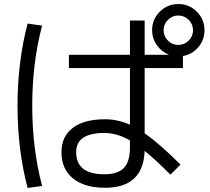

<svg xmlns="http://www.w3.org/2000/svg" viewBox="-20 -875 1040 953"><path d="M735 -725Q735 -779 773 -817Q811 -855 865 -855Q919 -855 957 -817Q995 -779 995 -725Q995 -677 964.5 -641Q934 -605 888 -597V-537H698V-213Q771 -163 876 -58L826 -8Q758 -77 698 -126Q691 57 502 57Q399 57 342 10.5Q285 -36 285 -120Q285 -198 341.5 -240.5Q398 -283 502 -283Q564 -283 625 -256V-537H322V-603H625V-773H698V-603H819Q782 -618 758.5 -651Q735 -684 735 -725ZM117 -758 189 -748Q140 -562 140 -350Q140 -138 189 48L117 58Q67 -132 67 -350Q67 -568 117 -758ZM916.5 -673.5Q938 -695 938 -725Q938 -755 916.5 -776.5Q895 -798 865 -798Q835 -798 813.5 -776.5Q792 -755 792 -725Q792 -695 813.5 -673.5Q835 -652 865 -652Q895 -652 916.5 -673.5ZM625 -178Q561 -215 498 -215Q358 -215 358 -120Q358 -10 498 -10Q565 -10 595 -41.5Q625 -73 625 -143Z"/></svg>

Font: M PLUS 1p
Style: Regular
Weight: 400
Version: Version 1.062